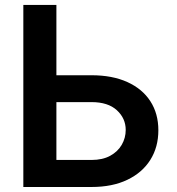

<svg xmlns="http://www.w3.org/2000/svg" viewBox="-20 -747 709 767"><path d="M73.2 -727.3H205.3V-108H345.5Q389.6 -108 420.1 -124.6Q450.6 -141.3 466.4 -168.7Q482.2 -196 482.2 -228Q482.2 -274.1 446.9 -306.6Q411.6 -339.1 345.5 -339.1H160.9V-446.4H345.5Q429 -446.4 488.8 -419.2Q548.7 -392 580.6 -342.7Q612.6 -293.3 612.6 -226.6Q612.6 -159.4 580.6 -108.5Q548.7 -57.5 488.8 -28.8Q429 0 345.5 0H73.2Z"/></svg>

Font: DeltaSans SemiBold
Style: Regular
Weight: 600
Designer: Rasmus Andersson
Foundry: rsms
Version: Version 3.012